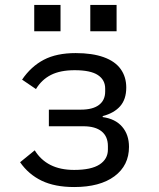

<svg xmlns="http://www.w3.org/2000/svg" viewBox="-20 -742 640 774"><path d="M61 -88 120 -136Q144 -97 183.5 -77Q223 -57 279 -57Q348 -57 381.5 -79Q415 -101 415 -139V-153Q415 -192 389.5 -212.5Q364 -233 316 -233H177V-300H306Q354 -300 379 -319Q404 -338 404 -373V-385Q404 -420 374.5 -439.5Q345 -459 281 -459Q223 -459 185.5 -440Q148 -421 125 -383L69 -421Q105 -474 156.5 -501Q208 -528 285 -528Q352 -528 398 -511.5Q444 -495 466.5 -463.5Q489 -432 489 -389Q489 -342 464.5 -314Q440 -286 394 -274V-270Q445 -263 472.5 -231Q500 -199 500 -150Q500 -75 441.5 -31.5Q383 12 279 12Q201 12 148 -13.5Q95 -39 61 -88ZM450 -722V-616H344V-722ZM224 -722V-616H118V-722Z"/></svg>

Font: iA Writer Duo V
Style: Regular
Weight: 400
Designer: Mike Abbink, Paul van der Laan, Pieter van Rosmalen, Oliver Reichenstein
Foundry: Information Architects Inc.
Version: Version 2.000